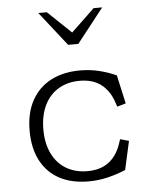

<svg xmlns="http://www.w3.org/2000/svg" viewBox="-56 -845 732 904"><g transform="rotate(-5 310.0 -393.0)"><path d="M70 -250Q70 -333 102.2 -392Q134.5 -451 193.2 -481.5Q252 -512 330.5 -512Q378.5 -512 421.2 -501.5Q464 -491 502 -473.5L532 -338.5L491 -327L483 -350.5Q464.5 -404.5 425.5 -434Q386.5 -463.5 325 -463.5Q268 -463.5 225 -438Q182 -412.5 158.5 -364.2Q135 -316 135 -250Q135 -184 158.5 -135.8Q182 -87.5 225 -62Q268 -36.5 325 -36.5Q386.5 -36.5 425.5 -66Q464.5 -95.5 483 -149.5L491 -173L532 -161.5L502 -26.5Q462 -9.5 417.8 1.2Q373.5 12 325.5 12Q247 12 189.8 -18.2Q132.5 -48.5 101.2 -107.5Q70 -166.5 70 -250ZM286 -637H334L461 -798.5H420.5L310 -693L199.5 -798.5H159Z"/></g></svg>

Font: Monaspace Xenon Var ExtraLight
Style: Regular
Weight: 200
Designer: Riley Cran and the Lettermatic Team
Version: Version 1.200 (Monaspace Xenon Var)